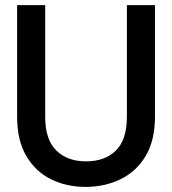

<svg xmlns="http://www.w3.org/2000/svg" viewBox="-20 -720 674 752"><path d="M315 12Q240 12 179.5 -18Q119 -48 83 -109Q47 -170 47 -264V-700H157V-263Q157 -173 200.5 -130.5Q244 -88 317 -88Q391 -88 434 -130.5Q477 -173 477 -263V-700H587V-264Q587 -170 550.5 -109Q514 -48 452 -18Q390 12 315 12Z"/></svg>

Font: HostGroteskMedium
Style: Regular
Weight: 500
Designer: Doukan Karapınar based on Poppins by Indian Type Foundry, Jonny Pinhorn
Foundry: Element Type
Version: Version 1.001; ttfautohint (v1.8.4.7-5d5b)